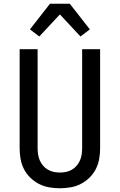

<svg xmlns="http://www.w3.org/2000/svg" viewBox="-20 -998 640 1026"><path d="M300 8Q271 8 242.5 3Q214 -2 188.5 -15Q163 -28 142 -48.5Q121 -69 108 -94.5Q95 -120 90 -148.5Q85 -177 85 -206V-735H181V-206Q181 -190 183.5 -173Q186 -156 192.5 -141Q199 -126 210 -113Q221 -100 235.5 -91.5Q250 -83 266.5 -79.5Q283 -76 300 -76Q317 -76 333.5 -79.5Q350 -83 364.5 -91.5Q379 -100 390 -113Q401 -126 407.5 -141Q414 -156 416.5 -173Q419 -190 419 -206V-735H515V-206Q515 -177 510 -148.5Q505 -120 492 -94.5Q479 -69 458 -48.5Q437 -28 411.5 -15Q386 -2 357.5 3Q329 8 300 8ZM190 -803 140 -841 247 -978H353L460 -841L410 -803L300 -921Z"/></svg>

Font: Iosevka Fixed Medium Extended
Style: Regular
Weight: 500
Width: 7
Monospace: yes
Designer: Belleve Invis
Foundry: Belleve Invis
Version: Version 24.1.1; ttfautohint (v1.8.4)